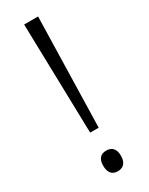

<svg xmlns="http://www.w3.org/2000/svg" viewBox="-193 -751 619 799"><g transform="rotate(-30 117.0 -352.0)"><path d="M138 -187 151 -714H84L97 -187ZM75 -40C75 -8 89 10 117 10C144 10 160 -7 160 -40C160 -73 144 -89 117 -89C89 -89 75 -72 75 -40Z"/></g></svg>

Font: Noto Sans Ethiopic SemiCondensed Light
Style: Regular
Weight: 300
Width: 4
Designer: Monotype Design Team
Foundry: Monotype Imaging Inc.
Version: Version 2.102